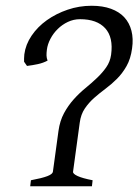

<svg xmlns="http://www.w3.org/2000/svg" viewBox="-20 -650 483 670"><path d="M85.4 0 87.9 -21Q127 -28.3 145.3 -35.4Q163.6 -42.5 164.6 -50.8L184.1 -193.4Q189 -228.5 203.4 -255.1Q217.8 -281.7 237.1 -303.2Q256.3 -324.7 278.1 -342.5Q299.8 -360.4 318.6 -378.2Q337.4 -396 350.8 -415.3Q364.3 -434.6 367.7 -459Q376 -519.5 347.2 -551.3Q318.4 -583 259.3 -583Q236.8 -583 216.8 -573.5Q196.8 -564 181.4 -548.8Q166 -533.7 156 -514.6Q146 -495.6 143.6 -476.6Q142.1 -465.3 142.3 -456.3Q142.6 -447.3 146 -438.5Q130.4 -430.2 112.3 -426.3Q94.2 -422.4 74.2 -419.9L64 -434.6V-445.8Q64 -453.1 64.9 -460.4Q69.3 -494.6 90.3 -525.6Q111.3 -556.6 143.6 -579.6Q175.8 -602.5 216.1 -616.2Q256.3 -629.9 299.8 -629.9Q338.4 -629.9 367.2 -619.4Q396 -608.9 413.8 -589.6Q431.6 -570.3 438.7 -542.7Q445.8 -515.1 440.9 -481Q436 -444.8 421.6 -419.4Q407.2 -394 388.2 -375Q369.1 -356 348.1 -340.3Q327.1 -324.7 308.3 -308.1Q289.6 -291.5 275.9 -271.2Q262.2 -251 258.3 -222.2L234.9 -50.8Q233.9 -43.5 251 -35.6Q268.1 -27.8 303.2 -21L300.8 0Z"/></svg>

Font: Gentium Basic
Style: Italic
Weight: 400
Italic angle: -8°
Designer: J. Victor Gaultney and Annie Olsen
Foundry: SIL International
Version: Version 1.102; 2013; Maintenance release